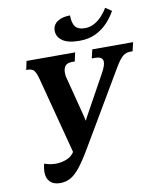

<svg xmlns="http://www.w3.org/2000/svg" viewBox="-100 -1014 913 1102"><g transform="rotate(-10 356.5 -463.0)"><path d="M162 10Q123 10 102.5 -10.5Q82 -31 82 -68Q82 -89 89 -116Q122 -104 155 -104Q186 -104 214.5 -114.5Q243 -125 260 -147L264 -154L146 -605Q137 -637 126 -650Q115 -663 89 -663H81L92 -714H375L364 -663H349Q319 -663 308 -648Q297 -633 297 -612Q297 -603 297.5 -595Q298 -587 301 -578L353 -376Q357 -359 360.5 -345.5Q364 -332 367 -317Q374 -330 380.5 -342.5Q387 -355 395 -369L506 -570Q528 -610 528 -632Q528 -663 483 -663H463L475 -714H713L701 -663H688Q663 -663 644 -648Q625 -633 598 -587L345 -158Q308 -95 279 -58Q250 -21 222.5 -5.5Q195 10 162 10ZM412 -775Q345 -775 313 -798Q281 -821 281 -856Q281 -890 309 -909Q337 -928 383 -928Q383 -883 399.5 -862Q416 -841 455 -841Q486 -841 512 -856Q538 -871 557.5 -893Q577 -915 589 -936L625 -912Q606 -877 576.5 -845.5Q547 -814 506.5 -794.5Q466 -775 412 -775Z"/></g></svg>

Font: Noto Serif Condensed
Style: Bold Italic
Weight: 700
Width: 3
Italic angle: -12°
Designer: Monotype Design Team
Foundry: Monotype Imaging Inc.
Version: Version 2.014